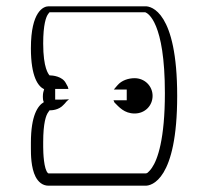

<svg xmlns="http://www.w3.org/2000/svg" viewBox="-20 -552 660 609"><path d="M116 -244C116 -241 116 -234 119 -228C100 -217 78 -186 78 -99V-83V-82C78 -63 78 -20 93 9C101 24 114 37 134 37H442C460 37 542 20 542 -248C542 -516 459 -532 442 -532H134C118 -532 78 -516 78 -399C78 -308 101 -278 120 -269C118 -263 116 -256 116 -247V-246ZM133 -196C135 -199 136 -201 137 -202C145 -202 167 -203 182 -220C185 -223 188 -226 190 -229C198 -237 190 -229 199 -237C174 -236 176 -236 155 -236V-253V-270H197C197 -270 195 -276 195 -277L189 -288C178 -310 147 -313 137 -313C134 -317 117 -335 117 -414C117 -474 126 -499 133 -508C135 -511 136 -512 137 -513H441C449 -510 503 -482 503 -257C503 -111 480 -46 462 -20C456 -11 451 -7 448 -4C445 -2 443 -2 442 -2H134C134 -2 133 -2 132 -3C119 -15 117 -67 117 -86V-101C117 -162 126 -187 133 -196ZM353 -282C349 -278 350 -278 341 -268H382V-237V-234H340L343 -227C357 -213 374 -192 407 -192C440 -192 464 -217 464 -248C464 -279 439 -304 407 -304C387 -304 366 -297 353 -282ZM425 -247Z"/></svg>

Font: Platiipus Bold
Style: Bold
Weight: 400
Version: Version 001.000